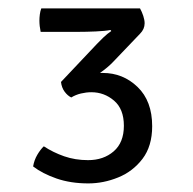

<svg xmlns="http://www.w3.org/2000/svg" viewBox="-20 -756 460 458"><path d="M275.5 -456Q275.5 -496 252 -516Q228.5 -536 198 -536Q186 -536 173.2 -533Q160.5 -530 150 -523.5Q141.5 -527.5 134.2 -537.2Q127 -547 125.5 -560.5L211 -651Q217 -657.5 226.8 -666.8Q236.5 -676 245.5 -682L243.5 -684.5Q231.5 -682 208.5 -681Q185.5 -680 166 -680H77Q74 -694 74 -707Q74 -713.5 75 -721.5Q76 -729.5 78.5 -736H314Q318.5 -728 321.8 -718Q325 -708 325 -700.5Q325 -686.5 314 -675.5L249 -607.5Q237 -595 218.5 -582Q222 -582 225 -582Q273.5 -582 308.2 -548.5Q343 -515 343 -455Q343 -407.5 320 -377.2Q297 -347 262 -332.8Q227 -318.5 190.5 -318.5Q148.5 -318.5 114.8 -330.2Q81 -342 59 -359Q61.5 -374 69 -386.8Q76.5 -399.5 84.5 -407Q106.5 -392.5 133 -383.2Q159.5 -374 190 -374Q227 -374 251.2 -395Q275.5 -416 275.5 -456Z"/></svg>

Font: Signika SC Light
Style: Regular
Weight: 300
Designer: Anna Giedryś
Foundry: Anna Giedryś
Version: Version 2.000; ttfautohint (v1.8.3) -l 8 -r 50 -G 200 -x 9 -